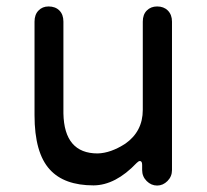

<svg xmlns="http://www.w3.org/2000/svg" viewBox="-20 -560 640 595"><path d="M467 15Q448.5 15 434.5 1Q420.5 -13 420.5 -33V-49Q420.5 -61 413.5 -61Q409.5 -61 403.5 -55Q338 14 270 14.5Q179 14.5 134.5 -34.5Q87 -86 87 -203V-493Q87 -515 99.5 -527.5Q111.5 -540 130.5 -540Q151.5 -540 164 -527.5Q176.5 -515 176.5 -493V-208.5Q179 -84.5 282.5 -84.5Q323 -85.5 368 -114.5Q422.5 -152.5 422.5 -219.5V-493Q422.5 -515 435 -527.5Q447.5 -540 467 -540Q487.5 -540 500 -527.5Q513 -514.5 513 -493V-33Q513 -13 499 1Q485 15 467 15Z"/></svg>

Font: Maple Mono SC NF
Style: Regular
Weight: 400
Designer: subframe7536
Version: Version 4.2; ttfautohint (v1.8.4.7-5d5b-dirty);Nerd Fonts 6.